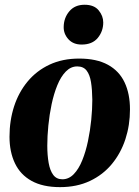

<svg xmlns="http://www.w3.org/2000/svg" viewBox="-20 -774 587 808"><path d="M313 -527.5Q386.5 -527.5 434 -501.5Q481.5 -475.5 504.2 -427.5Q527 -379.5 527 -313.5Q527 -247.5 507.8 -188.5Q488.5 -129.5 451 -84Q413.5 -38.5 358.5 -12.5Q303.5 13.5 232.5 13.5Q160 13.5 112.8 -12.8Q65.5 -39 42.8 -87Q20 -135 20 -198.5Q20 -266.5 39.2 -326Q58.5 -385.5 96.2 -431Q134 -476.5 188.5 -502Q243 -527.5 313 -527.5ZM305 -494.5Q278 -494.5 257 -473Q236 -451.5 221.2 -415.2Q206.5 -379 197.2 -335.2Q188 -291.5 183.5 -246Q179 -200.5 179 -161Q179 -120.5 184.8 -88.2Q190.5 -56 204.2 -37.8Q218 -19.5 242.5 -19.5Q269.5 -19.5 290.5 -41.2Q311.5 -63 326.2 -99.5Q341 -136 350.2 -180.2Q359.5 -224.5 364 -269.8Q368.5 -315 368.5 -354.5Q368 -397 363 -428.2Q358 -459.5 344.5 -477Q331 -494.5 305 -494.5ZM323.5 -586.5Q288 -586.5 267.8 -609Q247.5 -631.5 248 -660.5Q248.5 -699 271.8 -726.5Q295 -754 336 -754Q376 -754 395.2 -730.5Q414.5 -707 414.5 -679.5Q414.5 -642.5 391.5 -614.5Q368.5 -586.5 323.5 -586.5Z"/></svg>

Font: Merriweather 120pt ExtraBold
Style: Italic
Weight: 800
Italic angle: -7.8°
Version: Version 2.101